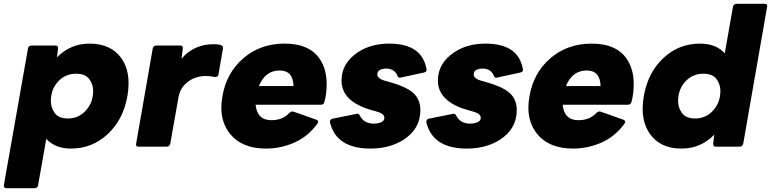

<svg xmlns="http://www.w3.org/2000/svg" viewBox="-48 -770 4048 1008"><path d="M134 218H-14Q-28 218 -28 204L99 -516Q101 -530 118 -531H243Q257 -531 257 -518L251 -469Q322 -541 422 -541Q533 -541 588 -466Q627 -412 627 -333Q627 -301 621 -266Q599 -142 517.5 -66Q436 10 325 10Q241 10 195 -41L152 202Q150 217 134 218ZM309 -148Q358 -148 394 -181Q441 -225 441 -293Q441 -327 420.5 -355Q400 -383 351 -383Q302 -383 266 -351Q219 -308 219 -239Q219 -205 239.5 -176.5Q260 -148 309 -148Z M827 0H679Q666 0 666 -12Q666 -15 754 -516Q756 -530 773 -531H898Q912 -531 912 -518L905 -462Q970 -538 1075 -538Q1123 -538 1123 -519L1099 -379Q1097 -366 1083 -366Q1077 -366 1072 -367Q1055 -371 1028 -371Q1002 -371 972 -359.5Q942 -348 919 -323Q896 -298 889 -259L846 -16Q843 -1 827 0Z M1349 10Q1222 10 1160 -67Q1114 -124 1114 -205Q1114 -234 1120 -266Q1141 -388 1230 -464.5Q1319 -541 1446 -541Q1579 -541 1633 -457Q1667 -404 1667 -329Q1667 -277 1655 -234Q1651 -220 1636 -220H1294Q1302 -139 1377 -139Q1436 -139 1471 -177Q1480 -185 1489 -185Q1492 -185 1614 -141Q1622 -137 1622 -131Q1622 -126 1618 -120Q1568 -52 1496.5 -21Q1425 10 1349 10ZM1493 -318Q1491 -400 1420 -400Q1345 -400 1311 -318Z M1897 10Q1717 10 1684 -129Q1684 -144 1698 -147L1828 -173Q1837 -173 1841 -163Q1863 -121 1914 -121Q1937 -121 1953.5 -128.5Q1970 -136 1970 -152Q1970 -162 1960 -171Q1950 -180 1902 -192Q1745 -237 1745 -347Q1745 -438 1830 -495Q1898 -541 1995 -541Q2172 -541 2192 -401Q2190 -392 2177 -389Q2055 -362 2052 -362Q2042 -362 2039 -372Q2023 -410 1979 -410Q1961 -410 1947 -403Q1933 -396 1933 -379Q1933 -355 1984 -343Q2101 -312 2134 -269Q2159 -237 2159 -192Q2159 -93 2070 -36Q1997 10 1897 10Z M2403 10Q2223 10 2190 -129Q2190 -144 2204 -147L2334 -173Q2343 -173 2347 -163Q2369 -121 2420 -121Q2443 -121 2459.5 -128.5Q2476 -136 2476 -152Q2476 -162 2466 -171Q2456 -180 2408 -192Q2251 -237 2251 -347Q2251 -438 2336 -495Q2404 -541 2501 -541Q2678 -541 2698 -401Q2696 -392 2683 -389Q2561 -362 2558 -362Q2548 -362 2545 -372Q2529 -410 2485 -410Q2467 -410 2453 -403Q2439 -396 2439 -379Q2439 -355 2490 -343Q2607 -312 2640 -269Q2665 -237 2665 -192Q2665 -93 2576 -36Q2503 10 2403 10Z M2961 10Q2834 10 2772 -67Q2726 -124 2726 -205Q2726 -234 2732 -266Q2753 -388 2842 -464.5Q2931 -541 3058 -541Q3191 -541 3245 -457Q3279 -404 3279 -329Q3279 -277 3267 -234Q3263 -220 3248 -220H2906Q2914 -139 2989 -139Q3048 -139 3083 -177Q3092 -185 3101 -185Q3104 -185 3226 -141Q3234 -137 3234 -131Q3234 -126 3230 -120Q3180 -52 3108.5 -21Q3037 10 2961 10ZM3105 -318Q3103 -400 3032 -400Q2957 -400 2923 -318Z M3530 10Q3419 10 3365 -66Q3326 -120 3326 -199Q3326 -231 3332 -266Q3354 -390 3435 -465.5Q3516 -541 3627 -541Q3711 -541 3757 -490L3800 -734Q3803 -749 3819 -750H3967Q3980 -750 3980 -738Q3980 -735 3854 -16Q3851 -1 3835 0H3709Q3696 0 3696 -16L3702 -63Q3631 10 3530 10ZM3602 -148Q3651 -148 3687 -181Q3734 -225 3734 -293Q3734 -327 3713.5 -355Q3693 -383 3644 -383Q3595 -383 3559 -351Q3512 -308 3512 -239Q3512 -205 3532.5 -176.5Q3553 -148 3602 -148Z"/></svg>

Font: YamahaIndonesia935. App XBold
Style: Italic
Weight: 800
Italic angle: -10°
Designer: Dalton Maag Ltd
Foundry: Dalton Maag Ltd
Version: Version 1.002; January 01, 2024; Regular/Italic